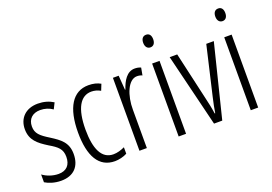

<svg xmlns="http://www.w3.org/2000/svg" viewBox="-102 -1019 1864 1316"><g transform="rotate(-20 829.5 -361.0)"><path d="M293 -134C293 -218 245 -252 179 -294C116 -333 88 -357 88 -408C88 -463 124 -495 179 -495C212 -495 244 -485 269 -467L291 -511C259 -531 221 -542 179 -542C88 -542 36 -485 36 -407C36 -327 84 -290 151 -248C211 -213 239 -189 239 -133C239 -74 208 -40 150 -40C107 -40 64 -56 35 -78V-21C61 -5 102 10 151 10C243 10 293 -44 293 -134Z M543 10C571 10 607 2 632 -12V-59C604 -46 576 -38 549 -38C464 -38 426 -122 426 -262C426 -416 472 -494 552 -494C574 -494 597 -488 618 -476L636 -521C611 -535 583 -542 548 -542C433 -542 371 -441 371 -261C371 -88 427 10 543 10Z M885 -541C828 -541 796 -485 777 -427H774L766 -532H724V0H778V-279C777 -383 817 -486 882 -486C896 -486 910 -483 920 -478L930 -532C915 -539 899 -541 885 -541Z M1038 -732C1013 -732 1001 -713 1001 -686C1001 -659 1014 -640 1038 -640C1061 -640 1074 -658 1074 -686C1074 -713 1063 -732 1038 -732ZM1064 -532H1010V0H1064Z M1268 0H1328L1460 -532H1405L1322 -175C1312 -134 1305 -96 1300 -64H1296C1290 -107 1281 -147 1272 -185L1193 -532H1138Z M1564 -732C1539 -732 1527 -713 1527 -686C1527 -659 1540 -640 1564 -640C1587 -640 1600 -658 1600 -686C1600 -713 1589 -732 1564 -732ZM1590 -532H1536V0H1590Z"/></g></svg>

Font: Noto Sans Gurmukhi UI ExtraCondensed Light
Style: Regular
Weight: 300
Width: 2
Designer: Jelle Bosma - Monotype Design Team
Foundry: Monotype Imaging Inc.
Version: Version 2.004